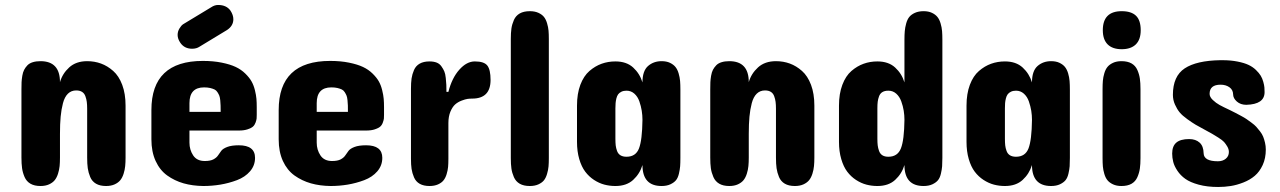

<svg xmlns="http://www.w3.org/2000/svg" viewBox="-20 -745 5126 769"><path d="M482.9 -321.8V-113.8Q482.9 -94.7 481.4 -79.8Q480 -64.9 475.1 -49.3Q470.2 -33.7 461.9 -23.4Q453.6 -13.2 439.2 -6.6Q424.8 0 404.8 0Q380.4 0 364.5 -9.3Q348.6 -18.6 341.3 -36.1Q334 -53.7 331.5 -71.3Q329.1 -88.9 329.1 -113.8V-309.1Q329.1 -325.7 327.6 -336.9Q326.2 -348.1 322 -359.6Q317.9 -371.1 308.6 -377Q299.3 -382.8 285.2 -382.8Q265.6 -382.8 252.2 -369.9Q238.8 -356.9 232.2 -331.8Q225.6 -306.6 222.9 -277.6Q220.2 -248.5 220.2 -209V-113.8Q220.2 -94.7 218.8 -79.8Q217.3 -64.9 212.4 -49.3Q207.5 -33.7 199.2 -23.4Q190.9 -13.2 176.5 -6.6Q162.1 0 142.1 0Q117.7 0 101.8 -9.3Q85.9 -18.6 78.4 -36.1Q70.8 -53.7 68.4 -71.3Q65.9 -88.9 65.9 -113.8V-387.2Q65.9 -404.8 66.4 -415.8Q66.9 -426.8 69.3 -441.4Q71.8 -456.1 76.7 -465.3Q81.5 -474.6 89.6 -483.2Q97.7 -491.7 111.1 -495.8Q124.5 -500 142.1 -500Q220.2 -500 220.2 -416Q230 -450.2 257.3 -475.1Q284.7 -500 329.1 -500Q358.4 -500 384.5 -490.5Q410.6 -481 433.3 -460.9Q456.1 -440.9 469.5 -405.3Q482.9 -369.6 482.9 -321.8Z M713.4 -647.9 825.7 -715.8Q839.4 -725.1 853.5 -725.1Q887.2 -725.1 903.3 -702.1Q914.6 -684.6 914.6 -668Q914.6 -641.6 889.6 -625L779.3 -558.1Q767.1 -549.8 749.5 -549.8Q718.8 -549.8 702.6 -573.2Q691.4 -589.4 691.4 -605Q691.4 -618.7 698.5 -630.6Q705.6 -642.6 713.4 -647.9ZM1008.3 -315.9V-285.2Q1008.3 -275.9 1007.8 -270.3Q1007.3 -264.6 1003.7 -254.4Q1000 -244.1 993.2 -238Q986.3 -231.9 971.9 -227.1Q957.5 -222.2 937.5 -222.2H738.8V-173.8Q738.8 -145 753.7 -122.6Q768.6 -100.1 800.3 -100.1Q822.3 -100.1 834.7 -106.7Q847.2 -113.3 853.3 -122.6Q859.4 -131.8 866.2 -140.9Q873 -149.9 890.4 -156.5Q907.7 -163.1 936.5 -163.1Q1001.5 -163.1 1001.5 -112.8Q1001.5 -82 981.4 -58.8Q961.4 -35.6 929 -23.4Q896.5 -11.2 862.8 -5.6Q829.1 0 794.4 0Q751.5 -0.5 715.3 -10.7Q679.2 -21 649.7 -42.2Q620.1 -63.5 603.3 -100.3Q586.4 -137.2 586.4 -187V-304.2Q586.4 -501 792.5 -501Q834.5 -501 868.2 -494.1Q901.9 -487.3 924.1 -476.8Q946.3 -466.3 962.6 -450.2Q979 -434.1 987.5 -418.9Q996.1 -403.8 1001 -383.8Q1005.9 -363.8 1007.1 -349.1Q1008.3 -334.5 1008.3 -315.9ZM738.8 -332V-296.9H863.8Q863.8 -313.5 863.5 -322.5Q863.3 -331.5 862.1 -343.8Q860.8 -356 858.2 -362.3Q855.5 -368.7 850.8 -376Q846.2 -383.3 839.1 -386.7Q832 -390.1 821.5 -392.6Q811 -395 797.4 -395Q738.8 -395 738.8 -332Z M1518.1 -315.9V-285.2Q1518.1 -275.9 1517.6 -270.3Q1517.1 -264.6 1513.4 -254.4Q1509.8 -244.1 1502.9 -238Q1496.1 -231.9 1481.7 -227.1Q1467.3 -222.2 1447.3 -222.2H1248.5V-173.8Q1248.5 -145 1263.4 -122.6Q1278.3 -100.1 1310.1 -100.1Q1332 -100.1 1344.5 -106.7Q1356.9 -113.3 1363 -122.6Q1369.1 -131.8 1376 -140.9Q1382.8 -149.9 1400.1 -156.5Q1417.5 -163.1 1446.3 -163.1Q1511.2 -163.1 1511.2 -112.8Q1511.2 -82 1491.2 -58.8Q1471.2 -35.6 1438.7 -23.4Q1406.2 -11.2 1372.6 -5.6Q1338.9 0 1304.2 0Q1261.2 -0.5 1225.1 -10.7Q1189 -21 1159.4 -42.2Q1129.9 -63.5 1113 -100.3Q1096.2 -137.2 1096.2 -187V-304.2Q1096.2 -501 1302.2 -501Q1344.2 -501 1377.9 -494.1Q1411.6 -487.3 1433.8 -476.8Q1456.1 -466.3 1472.4 -450.2Q1488.8 -434.1 1497.3 -418.9Q1505.9 -403.8 1510.7 -383.8Q1515.6 -363.8 1516.8 -349.1Q1518.1 -334.5 1518.1 -315.9ZM1248.5 -332V-296.9H1373.5Q1373.5 -313.5 1373.3 -322.5Q1373 -331.5 1371.8 -343.8Q1370.6 -356 1367.9 -362.3Q1365.2 -368.7 1360.6 -376Q1356 -383.3 1348.9 -386.7Q1341.8 -390.1 1331.3 -392.6Q1320.8 -395 1307.1 -395Q1248.5 -395 1248.5 -332Z M1944.8 -424.8Q1944.8 -350.1 1871.1 -350.1Q1861.8 -350.1 1852.8 -348.9Q1843.8 -347.7 1828.9 -342Q1814 -336.4 1803 -326.7Q1792 -316.9 1783.9 -297.6Q1775.9 -278.3 1775.9 -252V-108.9Q1775.9 -90.3 1774.7 -76.4Q1773.4 -62.5 1768.8 -47.4Q1764.2 -32.2 1756.3 -22.5Q1748.5 -12.7 1734.1 -6.3Q1719.7 0 1700.2 0Q1676.8 0 1661.1 -8.8Q1645.5 -17.6 1638.2 -34.7Q1630.9 -51.8 1628.4 -68.6Q1626 -85.4 1626 -108.9V-389.2Q1626 -413.6 1628.4 -430.7Q1630.9 -447.8 1638.2 -464.6Q1645.5 -481.4 1661.1 -490.2Q1676.8 -499 1700.2 -499Q1716.8 -499 1728.8 -494.4Q1740.7 -489.7 1748 -479.2Q1755.4 -468.8 1759.5 -459.2Q1763.7 -449.7 1765.4 -432.6Q1767.1 -415.5 1767.6 -405.5Q1768.1 -395.5 1768.1 -377H1775.9Q1790 -432.6 1819.6 -465.8Q1849.1 -499 1881.8 -499Q1918.9 -499 1931.9 -482.4Q1944.8 -465.8 1944.8 -424.8Z M2025.9 -111.8V-588.9Q2025.9 -613.3 2028.3 -630.6Q2030.8 -647.9 2038.3 -665Q2045.9 -682.1 2061.8 -691.2Q2077.6 -700.2 2102.1 -700.2Q2122.1 -700.2 2136.5 -693.6Q2150.9 -687 2158.7 -677.2Q2166.5 -667.5 2171.1 -651.9Q2175.8 -636.2 2177 -622.3Q2178.2 -608.4 2178.2 -588.9V-111.8Q2178.2 -92.3 2177 -78.4Q2175.8 -64.5 2171.1 -48.6Q2166.5 -32.7 2158.7 -22.9Q2150.9 -13.2 2136.5 -6.6Q2122.1 0 2102.1 0Q2077.6 0 2061.8 -9Q2045.9 -18.1 2038.3 -35.4Q2030.8 -52.7 2028.3 -70.1Q2025.9 -87.4 2025.9 -111.8Z M2705.1 -112.8Q2705.1 -92.3 2704.1 -79.1Q2703.1 -65.9 2699.2 -49.3Q2695.3 -32.7 2687.5 -23.2Q2679.7 -13.7 2665 -6.8Q2650.4 0 2629.9 0Q2553.2 0 2553.2 -84Q2542.5 -48.8 2515.9 -24.4Q2489.3 0 2444.8 0Q2421.9 0 2400.6 -5.6Q2379.4 -11.2 2359.1 -24.4Q2338.9 -37.6 2324 -57.4Q2309.1 -77.1 2300 -107.9Q2291 -138.7 2291 -176.8V-321.8Q2291 -369.6 2304.4 -405.3Q2317.9 -440.9 2340.8 -460.7Q2363.8 -480.5 2389.6 -489.7Q2415.5 -499 2444.8 -499Q2489.3 -499 2515.9 -474.6Q2542.5 -450.2 2553.2 -415Q2553.2 -460.9 2575.4 -480.5Q2597.7 -500 2629.9 -500Q2649.4 -500 2663.3 -493.4Q2677.2 -486.8 2685.3 -476.8Q2693.4 -466.8 2698 -451.2Q2702.6 -435.5 2703.9 -420.7Q2705.1 -405.8 2705.1 -386.2ZM2444.8 -311V-189.9Q2444.8 -173.8 2446 -162.8Q2447.3 -151.9 2451.4 -140.4Q2455.6 -128.9 2465.1 -123Q2474.6 -117.2 2489.3 -117.2Q2526.4 -117.2 2539.3 -150.6Q2552.2 -184.1 2553.2 -265.1Q2553.2 -283.2 2550.3 -301.5Q2547.4 -319.8 2540.8 -338.9Q2534.2 -357.9 2520.8 -369.9Q2507.3 -381.8 2489.3 -381.8Q2477.5 -381.8 2469 -377.7Q2460.4 -373.5 2455.8 -367.2Q2451.2 -360.8 2448.7 -350.8Q2446.3 -340.8 2445.6 -332Q2444.8 -323.2 2444.8 -311Z M3241.7 -321.8V-113.8Q3241.7 -94.7 3240.2 -79.8Q3238.8 -64.9 3233.9 -49.3Q3229 -33.7 3220.7 -23.4Q3212.4 -13.2 3198 -6.6Q3183.6 0 3163.6 0Q3139.2 0 3123.3 -9.3Q3107.4 -18.6 3100.1 -36.1Q3092.8 -53.7 3090.3 -71.3Q3087.9 -88.9 3087.9 -113.8V-309.1Q3087.9 -325.7 3086.4 -336.9Q3085 -348.1 3080.8 -359.6Q3076.7 -371.1 3067.4 -377Q3058.1 -382.8 3043.9 -382.8Q3024.4 -382.8 3011 -369.9Q2997.6 -356.9 2991 -331.8Q2984.4 -306.6 2981.7 -277.6Q2979 -248.5 2979 -209V-113.8Q2979 -94.7 2977.5 -79.8Q2976.1 -64.9 2971.2 -49.3Q2966.3 -33.7 2958 -23.4Q2949.7 -13.2 2935.3 -6.6Q2920.9 0 2900.9 0Q2876.5 0 2860.6 -9.3Q2844.7 -18.6 2837.2 -36.1Q2829.6 -53.7 2827.1 -71.3Q2824.7 -88.9 2824.7 -113.8V-387.2Q2824.7 -404.8 2825.2 -415.8Q2825.7 -426.8 2828.1 -441.4Q2830.6 -456.1 2835.4 -465.3Q2840.3 -474.6 2848.4 -483.2Q2856.4 -491.7 2869.9 -495.8Q2883.3 -500 2900.9 -500Q2979 -500 2979 -416Q2988.8 -450.2 3016.1 -475.1Q3043.5 -500 3087.9 -500Q3117.2 -500 3143.3 -490.5Q3169.4 -481 3192.1 -460.9Q3214.8 -440.9 3228.3 -405.3Q3241.7 -369.6 3241.7 -321.8Z M3754.4 -112.8Q3754.4 -92.3 3753.4 -79.1Q3752.4 -65.9 3748.5 -49.3Q3744.6 -32.7 3736.8 -23.2Q3729 -13.7 3714.4 -6.8Q3699.7 0 3679.2 0Q3602.5 0 3602.5 -84Q3591.8 -48.8 3565.2 -24.4Q3538.6 0 3494.1 0Q3471.2 0 3450 -5.6Q3428.7 -11.2 3408.4 -24.4Q3388.2 -37.6 3373.3 -57.4Q3358.4 -77.1 3349.4 -107.9Q3340.3 -138.7 3340.3 -176.8V-321.8Q3340.3 -369.6 3353.8 -405.3Q3367.2 -440.9 3390.1 -460.7Q3413.1 -480.5 3439 -489.7Q3464.8 -499 3494.1 -499Q3538.6 -499 3565.2 -474.6Q3591.8 -450.2 3602.5 -415V-585.9Q3602.5 -606 3603.8 -620.4Q3605 -634.8 3609.4 -650.9Q3613.8 -667 3621.8 -677Q3629.9 -687 3644.5 -693.6Q3659.2 -700.2 3679.2 -700.2Q3698.7 -700.2 3712.6 -693.6Q3726.6 -687 3734.6 -677Q3742.7 -667 3747.3 -651.1Q3752 -635.3 3753.2 -620.4Q3754.4 -605.5 3754.4 -585.9ZM3494.1 -311V-189.9Q3494.1 -173.3 3495.4 -162.8Q3496.6 -152.3 3500.7 -140.6Q3504.9 -128.9 3514.2 -123Q3523.4 -117.2 3538.1 -117.2Q3575.2 -117.2 3588.4 -150.9Q3601.6 -184.6 3602.5 -265.1Q3602.5 -283.2 3599.6 -301.5Q3596.7 -319.8 3589.8 -338.9Q3583 -357.9 3569.6 -369.9Q3556.2 -381.8 3538.1 -381.8Q3523.4 -381.8 3514.2 -376.2Q3504.9 -370.6 3500.7 -359.1Q3496.6 -347.7 3495.4 -337.4Q3494.1 -327.1 3494.1 -311Z M4265.1 -112.8Q4265.1 -92.3 4264.2 -79.1Q4263.2 -65.9 4259.3 -49.3Q4255.4 -32.7 4247.6 -23.2Q4239.7 -13.7 4225.1 -6.8Q4210.4 0 4189.9 0Q4113.3 0 4113.3 -84Q4102.5 -48.8 4075.9 -24.4Q4049.3 0 4004.9 0Q3981.9 0 3960.7 -5.6Q3939.5 -11.2 3919.2 -24.4Q3898.9 -37.6 3884 -57.4Q3869.1 -77.1 3860.1 -107.9Q3851.1 -138.7 3851.1 -176.8V-321.8Q3851.1 -369.6 3864.5 -405.3Q3877.9 -440.9 3900.9 -460.7Q3923.8 -480.5 3949.7 -489.7Q3975.6 -499 4004.9 -499Q4049.3 -499 4075.9 -474.6Q4102.5 -450.2 4113.3 -415Q4113.3 -460.9 4135.5 -480.5Q4157.7 -500 4189.9 -500Q4209.5 -500 4223.4 -493.4Q4237.3 -486.8 4245.4 -476.8Q4253.4 -466.8 4258.1 -451.2Q4262.7 -435.5 4263.9 -420.7Q4265.1 -405.8 4265.1 -386.2ZM4004.9 -311V-189.9Q4004.9 -173.8 4006.1 -162.8Q4007.3 -151.9 4011.5 -140.4Q4015.6 -128.9 4025.1 -123Q4034.7 -117.2 4049.3 -117.2Q4086.4 -117.2 4099.4 -150.6Q4112.3 -184.1 4113.3 -265.1Q4113.3 -283.2 4110.4 -301.5Q4107.4 -319.8 4100.8 -338.9Q4094.2 -357.9 4080.8 -369.9Q4067.4 -381.8 4049.3 -381.8Q4037.6 -381.8 4029.1 -377.7Q4020.5 -373.5 4015.9 -367.2Q4011.2 -360.8 4008.8 -350.8Q4006.3 -340.8 4005.6 -332Q4004.9 -323.2 4004.9 -311Z M4396 -111.8V-388.2Q4396 -407.2 4397.2 -421.6Q4398.4 -436 4403.1 -451.7Q4407.7 -467.3 4415.8 -477.1Q4423.8 -486.8 4438 -493.4Q4452.1 -500 4471.7 -500Q4496.1 -500 4512 -491Q4527.8 -481.9 4535.4 -464.6Q4543 -447.3 4545.4 -429.9Q4547.9 -412.6 4547.9 -388.2V-111.8Q4547.9 -87.4 4545.4 -70.1Q4543 -52.7 4535.4 -35.4Q4527.8 -18.1 4512 -9Q4496.1 0 4471.7 0Q4452.1 0 4438 -6.6Q4423.8 -13.2 4415.8 -22.9Q4407.7 -32.7 4403.1 -48.3Q4398.4 -64 4397.2 -78.4Q4396 -92.8 4396 -111.8ZM4548.8 -624Q4548.8 -586.4 4529.1 -567.1Q4509.3 -547.9 4472.7 -547.9Q4436 -547.9 4416.5 -567.1Q4397 -586.4 4397 -624Q4397 -700.2 4472.7 -700.2Q4511.2 -700.2 4530 -681.9Q4548.8 -663.6 4548.8 -624Z M4824.7 -369.1Q4824.7 -356.9 4837.4 -344.7Q4850.1 -332.5 4864.7 -324.5Q4879.4 -316.4 4905.8 -304.2Q4921.4 -296.4 4928 -293Q4934.6 -289.6 4949.7 -281.5Q4964.8 -273.4 4972.2 -268.3Q4979.5 -263.2 4992.2 -253.9Q5004.9 -244.6 5011.5 -237.3Q5018.1 -230 5026.6 -219Q5035.2 -208 5039.3 -197.5Q5043.5 -187 5046.6 -173.6Q5049.8 -160.2 5049.8 -146Q5049.8 -111.3 5037.4 -84.2Q5024.9 -57.1 5005.6 -40.8Q4986.3 -24.4 4960.2 -14.2Q4934.1 -3.9 4909.4 0Q4884.8 3.9 4858.9 3.9Q4814.9 3.9 4781 -5.4Q4747.1 -14.6 4727.5 -28.6Q4708 -42.5 4695.6 -61.3Q4683.1 -80.1 4679 -96.7Q4674.8 -113.3 4674.8 -129.9Q4674.8 -159.7 4691.4 -173.8Q4708 -188 4742.7 -188Q4769 -188 4784.7 -173.8Q4800.3 -159.7 4800.8 -130.9Q4801.8 -99.1 4857.9 -99.1Q4877.4 -99.1 4889.6 -109.4Q4901.9 -119.6 4901.9 -136.2Q4901.9 -147.5 4895.5 -158.2Q4889.2 -168.9 4882.6 -176.3Q4876 -183.6 4859.4 -194.1Q4842.8 -204.6 4834.7 -209.2Q4826.7 -213.9 4805.7 -225.1Q4781.7 -237.8 4768.6 -245.6Q4755.4 -253.4 4735.4 -267.8Q4715.3 -282.2 4704.8 -294.9Q4694.3 -307.6 4686 -326.2Q4677.7 -344.7 4677.7 -365.2Q4677.7 -439.9 4725.1 -471.2Q4772.5 -502.4 4867.7 -503.9H4876Q4909.2 -503.9 4936.3 -498.5Q4963.4 -493.2 4980.5 -485.1Q4997.6 -477.1 5010.3 -464.8Q5022.9 -452.6 5029.5 -441.7Q5036.1 -430.7 5039.8 -417Q5043.5 -403.3 5044.2 -394.8Q5044.9 -386.2 5044.9 -376Q5044.9 -327.1 4971.7 -325.2Q4948.7 -325.2 4933.8 -338.4Q4918.9 -351.6 4918.9 -367.2Q4918.5 -385.3 4904.1 -395.5Q4889.6 -405.8 4868.7 -405.8Q4824.7 -405.8 4824.7 -369.1Z"/></svg>

Font: Concert One
Style: Regular
Weight: 400
Designer: Johan Kallas, Mihkel Virkus
Foundry: Johan Kallas, Mihkel Virkus
Version: Version 1.003